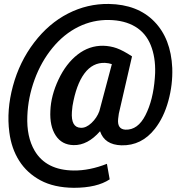

<svg xmlns="http://www.w3.org/2000/svg" viewBox="-20 -711 913 953"><path d="M583 10.3Q499 7.8 476.6 -59.6Q415 10.7 345.7 9.3Q287.1 8.3 256.6 -38.3Q226.1 -85 230 -161.1Q232.9 -236.8 270.5 -316.4Q308.1 -396 365.5 -440.4Q422.9 -484.9 492.2 -483.9Q527.8 -482.9 559.3 -471.7Q590.8 -460.4 635.3 -431.2L569.8 -147L566.4 -121.1Q561 -69.8 602.5 -67.4Q664.1 -64.9 702.1 -139.6Q740.2 -214.4 748.5 -323.7L750 -348.6Q752.4 -427.2 728 -487.3Q703.6 -547.4 650.9 -578.9Q598.1 -610.4 521.5 -611.8Q441.4 -613.3 369.4 -577.9Q297.4 -542.5 240.7 -473.6Q184.1 -404.8 151.6 -315.7Q119.1 -226.6 115.7 -135.3Q111.3 -32.2 151.9 37.1Q209 133.8 345.7 135.3Q424.3 136.2 510.7 102.1L524.4 179.2Q461.4 221.2 346.2 221.2Q248 220.2 180.9 184.1Q113.8 147.9 75.2 86.9Q36.6 25.9 26.4 -54.2Q11.7 -164.1 44.2 -284.2Q76.7 -404.3 149.2 -499.5Q221.7 -594.7 317.6 -643.8Q413.6 -692.9 520 -691.4Q663.1 -689 745.8 -604.2Q828.6 -519.5 835 -373.5Q837.9 -291 815.4 -209.5Q793 -127.9 749 -71.8Q682.6 12.7 583 10.3ZM336.9 -156.2Q331.5 -78.1 380.9 -76.7Q407.2 -75.2 434.1 -100.6Q460.9 -126 473.1 -159.2L535.2 -392.6Q520 -397.9 501.5 -398.9Q439.9 -401.4 398.9 -346.2Q357.9 -291 339.8 -184.6Z"/></svg>

Font: RobotoDraft
Style: Bold Italic
Weight: 700
Italic angle: -12°
Version: Version 2.001150; 2014